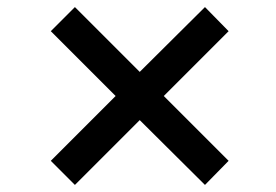

<svg xmlns="http://www.w3.org/2000/svg" viewBox="-20 -584 788 548"><path d="M632.5 -495 447.5 -310 632.5 -125 565 -56.2 378.8 -241.2 193.8 -56.2 125 -125 310 -310 125 -495 193.8 -563.8 378.8 -378.8 565 -563.8Z"/></svg>

Font: Now Medium
Style: Regular
Weight: 500
Designer: Alfredo Marco Pradil
Foundry: Alfredo Marco Pradil
Version: Version 1.002;PS 001.002;hotconv 1.0.88;makeotf.lib2.5.64775